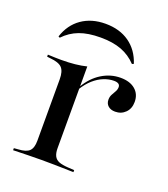

<svg xmlns="http://www.w3.org/2000/svg" viewBox="-117 -699 686 784"><g transform="rotate(20 226.0 -307.5)"><path d="M153.2 -2.4Q121 -2.4 92.3 -1.6Q63.7 -0.8 29.8 0V-8.9L48.4 -10.5Q82.3 -12.1 96 -25.4Q109.7 -38.7 109.7 -70.2V-207.3H197.6V-70.2Q197.6 -49.2 204 -36.3Q210.5 -23.4 225 -17.7Q239.5 -12.1 264.5 -10.5L291.9 -8.9V0Q266.9 -0.8 244.4 -1.2Q221.8 -1.6 199.6 -2Q177.4 -2.4 153.2 -2.4ZM109.7 -207.3V-337.1Q109.7 -371.8 95.6 -386.7Q81.5 -401.6 43.5 -404.8L29.8 -406.5V-415.3Q50 -414.5 62.5 -414.1Q75 -413.7 88.7 -413.7Q120.2 -413.7 147.6 -416.5Q175 -419.4 197.6 -425V-415.3V-207.3ZM366.9 -290.3Q347.6 -290.3 336.3 -300.4Q325 -310.5 325 -327.4Q325 -340.3 330.6 -350.4Q336.3 -360.5 341.5 -369.8Q346.8 -379 346.8 -389.5Q346.8 -407.3 320.2 -407.3Q299.2 -407.3 276.6 -398.4Q254 -389.5 233.5 -371.4Q212.9 -353.2 196 -325.8V-336.3Q221.8 -380.6 260.1 -404.4Q298.4 -428.2 341.9 -428.2Q382.3 -428.2 405.6 -408.5Q429 -388.7 429 -354.8Q429 -325.8 411.3 -308.1Q393.5 -290.3 366.9 -290.3ZM208.9 -614.5Q270.2 -614.5 312.5 -584.7Q354.8 -554.8 372.6 -500L365.3 -496.8Q337.1 -526.6 299.6 -540.7Q262.1 -554.8 208.9 -554.8Q154.8 -554.8 117.3 -540.7Q79.8 -526.6 51.6 -496.8L45.2 -500Q62.9 -554.8 105.6 -584.7Q148.4 -614.5 208.9 -614.5Z"/></g></svg>

Font: Playfair 144pt SemiExpanded Medium
Style: Regular
Weight: 500
Width: 6
Designer: Claus Eggers Sørensen
Foundry: Claus Eggers Sørensen
Version: Version 2.203